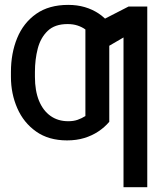

<svg xmlns="http://www.w3.org/2000/svg" viewBox="-20 -573 657 797"><path d="M263.2 -69.8Q285.6 -69.8 302.2 -75.7Q318.8 -81.5 334.5 -91.3V-267.1H433.6V-67.4Q414.1 -44.4 387.9 -27.1Q361.8 -9.8 329.6 0Q297.4 9.8 258.3 9.8Q182.1 9.8 130.1 -26.9Q78.1 -63.5 51.8 -123.8Q25.4 -184.1 25.4 -253.9V-274.4Q25.4 -352.1 51.3 -415Q77.1 -478 130.1 -515.4Q183.1 -552.7 263.2 -552.7Q300.3 -552.7 331.8 -543.5Q363.3 -534.2 389.2 -517.1Q415 -500 433.6 -476.1V-250L334.5 -250.5V-450.7Q320.3 -460.9 302 -467Q283.7 -473.1 260.3 -473.1Q207.5 -473.1 178 -444.8Q148.4 -416.5 136.7 -371.3Q125 -326.2 125 -274.4V-253.9Q125 -196.3 141.8 -155Q158.7 -113.8 189.7 -91.8Q220.7 -69.8 263.2 -69.8ZM591.3 -545.9V204.1H492.7V-417.5L386.2 -355.5V-480.5L513.7 -545.9Z"/></svg>

Font: Inter 24pt
Style: Regular
Weight: 400
Designer: Rasmus Andersson
Foundry: rsms
Version: Version 4.001;git-66647c0bb